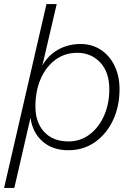

<svg xmlns="http://www.w3.org/2000/svg" viewBox="-53 -724 638 938"><path d="M-33 194 174 -704H224L154 -404Q182 -454 231 -481.5Q280 -509 341 -509Q396 -509 439 -481Q482 -453 506.5 -403Q531 -353 531 -288Q531 -205 499.5 -137.5Q468 -70 411.5 -30Q355 10 281 10Q203 10 154 -34Q105 -78 96 -149L17 194ZM282 -33Q339 -33 384 -66.5Q429 -100 455 -158Q481 -216 481 -288Q481 -372 436.5 -419Q392 -466 324 -466Q263 -466 217 -431.5Q171 -397 145.5 -338Q120 -279 120 -204Q120 -126 163 -79.5Q206 -33 282 -33Z"/></svg>

Font: Prodigy Sans Light
Style: Italic
Weight: 300
Italic angle: -13°
Designer: Wei Huang
Foundry: Wei Huang
Version: Version 1.003; ttfautohint (v1.8.3)